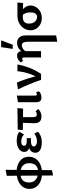

<svg xmlns="http://www.w3.org/2000/svg" viewBox="1170 -1922 1040 3421"><g transform="rotate(-90 1690.5 -211.0)"><path d="M317 17Q236 17 172.5 -9.5Q109 -36 72.5 -86Q36 -136 36 -205Q36 -277 75.5 -328.5Q115 -380 182 -408Q249 -436 333 -436Q414 -436 476 -410Q538 -384 573 -335Q608 -286 608 -217Q608 -145 570.5 -92.5Q533 -40 467.5 -11.5Q402 17 317 17ZM275 215 269 -611 376 -632 370 194ZM333 -52Q390 -52 425.5 -72Q461 -92 477.5 -127Q494 -162 494 -206Q494 -264 470.5 -299.5Q447 -335 407 -352Q367 -369 317 -369Q260 -369 223 -350Q186 -331 168 -297Q150 -263 150 -217Q150 -160 175.5 -123.5Q201 -87 242.5 -69.5Q284 -52 333 -52Z M858 13Q811 13 770 1.5Q729 -10 704.5 -35.5Q680 -61 680 -104Q680 -166 734 -198Q788 -230 876 -230V-194Q828 -194 787 -203.5Q746 -213 720.5 -236Q695 -259 695 -299Q695 -337 718.5 -367.5Q742 -398 787 -416Q832 -434 894 -434Q938 -434 980.5 -423.5Q1023 -413 1054 -384L1002 -301Q986 -327 951.5 -340Q917 -353 882 -353Q858 -353 840.5 -347Q823 -341 814 -330Q805 -319 805 -302Q805 -278 826 -266.5Q847 -255 890 -255H940V-180H890Q842 -180 817 -166.5Q792 -153 792 -130Q792 -115 803 -102Q814 -89 835 -81Q856 -73 886 -73Q925 -73 960 -86Q995 -99 1020 -120L1055 -57Q1035 -32 985 -9.5Q935 13 858 13Z M1083 -325 1093 -416 1476 -421 1466 -320ZM1206 -127 1216 -411H1314V-146Q1314 -137 1316 -120Q1318 -103 1328 -89Q1338 -75 1362 -75Q1376 -75 1391 -81Q1406 -87 1416 -99L1459 -51Q1440 -27 1405 -10Q1370 7 1324 7Q1280 7 1255.5 -8.5Q1231 -24 1220.5 -47Q1210 -70 1208 -92Q1206 -114 1206 -127Z M1663 7Q1622 7 1601 -17Q1580 -41 1580 -87V-411L1698 -432V-106Q1698 -90 1704 -82.5Q1710 -75 1723 -75Q1732 -75 1741 -79Q1750 -83 1757 -89L1775 -41Q1761 -20 1731.5 -6.5Q1702 7 1663 7Z M1978 0Q1944 -103 1901.5 -205.5Q1859 -308 1809 -411L1931 -431Q1972 -331 2003.5 -231Q2035 -131 2060 -31H2004Q2063 -129 2093.5 -226.5Q2124 -324 2132 -421H2254Q2235 -316 2194 -210.5Q2153 -105 2086 0Z M2658 289V-223Q2658 -289 2641.5 -316Q2625 -343 2596 -343Q2572 -343 2547 -330.5Q2522 -318 2501.5 -293.5Q2481 -269 2468 -233L2424 -250Q2452 -308 2484.5 -347.5Q2517 -387 2555.5 -407.5Q2594 -428 2639 -428Q2675 -428 2705 -412Q2735 -396 2753 -360.5Q2771 -325 2771 -265V269ZM2378 0V-305Q2378 -314 2375.5 -321Q2373 -328 2368.5 -332Q2364 -336 2356 -336Q2345 -336 2335 -332Q2325 -328 2317 -322L2289 -360Q2312 -390 2342.5 -409Q2373 -428 2408 -428Q2435 -428 2453.5 -417Q2472 -406 2481.5 -385.5Q2491 -365 2491 -334V0ZM2530 -505 2562 -711H2683L2604 -505Z M3080 13Q3017 13 2967.5 -14Q2918 -41 2890 -87Q2862 -133 2862 -189Q2862 -247 2893 -300Q2924 -353 2983 -387Q3042 -421 3126 -421H3357L3347 -320Q3286 -322 3228.5 -323.5Q3171 -325 3097 -325Q3039 -325 3010 -297.5Q2981 -270 2981 -214Q2981 -170 2997 -138Q3013 -106 3040 -88.5Q3067 -71 3099 -71Q3128 -71 3146 -85.5Q3164 -100 3172 -127Q3180 -154 3180 -191Q3180 -232 3171.5 -261Q3163 -290 3147.5 -311.5Q3132 -333 3111 -349L3199 -358Q3221 -341 3245 -317Q3269 -293 3286.5 -261.5Q3304 -230 3304 -188Q3304 -138 3276 -91.5Q3248 -45 3198 -16Q3148 13 3080 13Z"/></g></svg>

Font: Ysabeau Office
Style: Bold
Weight: 700
Designer: Christian Thalmann (Catharsis Fonts)
Version: Version 2.001;gftools[0.9.30]; featfreeze: tnum,lnum,ss02